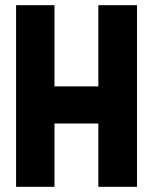

<svg xmlns="http://www.w3.org/2000/svg" viewBox="-20 -720 590 740"><path d="M42 0V-700H190V-387H359V-700H508V0H359V-244H190V0Z"/></svg>

Font: Georama SemiCondensed
Style: Bold
Weight: 700
Width: 4
Designer: Jean-Baptiste Levee
Foundry: Production Type
Version: Version 1.000